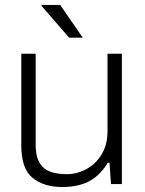

<svg xmlns="http://www.w3.org/2000/svg" viewBox="-20 -743 584 775"><path d="M232 12Q157 12 111.5 -25Q66 -62 66 -155V-526H124V-158Q124 -122 133.5 -98.5Q143 -75 160 -62.5Q177 -50 199.5 -45Q222 -40 249 -40Q290 -40 328 -60Q366 -80 390 -119.5Q414 -159 414 -214V-526H472V0H428L422 -86H415Q392 -48 363.5 -26.5Q335 -5 301.5 3.5Q268 12 232 12ZM314 -591H259L147 -720L148 -723H223Z"/></svg>

Font: Archivo SemiBold ExtraLight
Style: Regular
Weight: 250
Version: Version 2.001